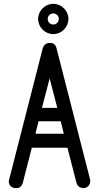

<svg xmlns="http://www.w3.org/2000/svg" viewBox="-20 -978 541 1002"><path d="M258 -908C274 -908 287 -895 287 -879C287 -863 274 -850 258 -850C242 -850 229 -863 229 -879C229 -895 242 -908 258 -908ZM337 -879C337 -922 301 -958 258 -958C215 -958 179 -922 179 -879C179 -836 215 -800 258 -800C301 -800 337 -836 337 -879ZM63 4C86 4 94 -8 99 -24L146 -207H332L379 -24C386 5 416 5 424 3C452 -5 453 -34 450 -42L275 -726C269 -748 258 -754 239 -754C216 -754 207 -738 203 -726L28 -42C27 -41 26 -34 26 -33C25 1 57 4 63 4ZM199 -415 239 -569 279 -415ZM181 -345H297L313 -280H165Z"/></svg>

Font: LS
Style: RegularAlt
Weight: 500
Designer: BSozoo
Foundry: BSozoo
Version: Version 001.000